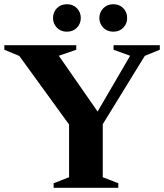

<svg xmlns="http://www.w3.org/2000/svg" viewBox="-32 -889 776 909"><path d="M59.5 -624 -11.5 -653.5V-675H329V-653.5L246.5 -625L450.5 -331.5L413.5 -332.5L584 -625L505.5 -653.5V-675H724.5V-653.5L653.5 -624.5L454.5 -301V-50L528 -21.5V0H222V-21.5L295 -50V-299.5ZM285 -739Q255.5 -739 237.2 -758Q219 -777 219 -804Q219 -831 237.2 -850Q255.5 -869 285 -869Q314 -869 332.2 -850Q350.5 -831 350.5 -804Q350.5 -777 332.2 -758Q314 -739 285 -739ZM504.5 -739Q475.5 -739 457 -758Q438.5 -777 438.5 -804Q438.5 -831 457 -850Q475.5 -869 504.5 -869Q533.5 -869 551.8 -850Q570 -831 570 -804Q570 -777 551.8 -758Q533.5 -739 504.5 -739Z"/></svg>

Font: Newsreader 24pt
Style: Bold
Weight: 700
Designer: Hugues Gentile
Foundry: Production Type
Version: Version 1.003